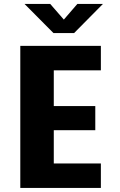

<svg xmlns="http://www.w3.org/2000/svg" viewBox="-20 -926 590 946"><path d="M80 0V-700H477V-579.5H245V-403.5H449.5V-284.5H245V-120.5H477V0ZM101 -906.5H227.5L294.5 -829.5L361 -906.5H487L345 -763H243.5Z"/></svg>

Font: Trispace SemiCondensed
Style: Bold
Weight: 700
Width: 4
Designer: Tyler Finck
Foundry: Etcetera Type Company
Version: Version 1.210; ttfautohint (v1.8.3)